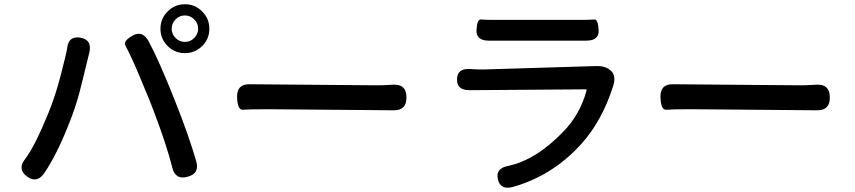

<svg xmlns="http://www.w3.org/2000/svg" viewBox="-20 -843 4040 907"><path d="M189 -25Q154 25 108 -9Q61 -43 98 -91Q143 -149 207 -305Q241 -387 267 -488Q294 -592 297 -614Q303 -675 360 -665Q416 -655 402 -595L369 -460Q362 -430 354 -401Q335 -331 308 -264Q249 -113 189 -25ZM866 -8Q808 8 794 -51Q768 -155 710 -308Q700 -336 689 -363L640 -481Q629 -508 617 -535Q586 -604 573 -626.5Q560 -649 607 -675Q653 -701 682 -648Q730 -560 805 -371Q873 -200 907 -81Q924 -23 866 -8ZM853.5 -592Q806 -592 772 -625.5Q738 -659 738 -707Q738 -755 772 -789Q806 -823 853.5 -823Q901 -823 935 -789Q969 -755 969 -707Q969 -659 935 -625.5Q901 -592 853.5 -592ZM853.5 -645Q879 -645 897.5 -663.5Q916 -682 916 -707.5Q916 -733 897.5 -751.5Q879 -770 853.5 -770Q828 -770 809.5 -751.5Q791 -733 791 -707.5Q791 -682 809.5 -663.5Q828 -645 853.5 -645Z M1100 -383Q1098 -446 1158 -445L1761 -440Q1790 -440 1819 -442L1838 -443Q1899 -446 1900 -385Q1902 -322 1841 -322L1246 -327Q1154 -327 1128 -324.5Q1102 -322 1100 -383Z M2403 40Q2344 56 2332 4Q2320 -47 2379 -59Q2511 -86 2641 -221Q2720 -302 2751 -416Q2752 -421 2747 -421L2198 -417Q2137 -417 2139 -469Q2140 -521 2201 -517L2215 -516Q2243 -514 2271 -515L2797 -531Q2842 -532 2867 -508Q2892 -484 2876 -435Q2824 -272 2727 -164Q2591 -13 2403 40ZM2289 -651Q2228 -651 2231 -702Q2234 -753 2252.5 -751Q2271 -749 2324 -749H2713Q2769 -749 2787 -751Q2805 -753 2808 -702Q2811 -651 2750 -651Z M3100 -383Q3098 -446 3158 -445L3761 -440Q3790 -440 3819 -442L3838 -443Q3899 -446 3900 -385Q3902 -322 3841 -322L3246 -327Q3154 -327 3128 -324.5Q3102 -322 3100 -383Z"/></svg>

Font: Resource Han Rounded KR Medium
Style: Regular
Weight: 500
Designer: Cyano Hao (round all glyphs); Ryoko NISHIZUKA 西塚涼子 (kana, bopomofo & ideographs); Paul D. Hunt (Latin, Greek & Cyrillic)
Foundry: Cyano Hao
Version: 0.990